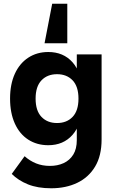

<svg xmlns="http://www.w3.org/2000/svg" viewBox="-20 -822 622 1030"><path d="M255 188Q182 188 130 167Q78 146 43 111L112 16Q140 41 173.5 54.5Q207 68 248 68Q289 68 321.5 53Q354 38 373 7.5Q392 -23 392 -71V-167L410 -293L392 -406V-530H525V-74Q525 14 490 72Q455 130 394 159Q333 188 255 188ZM239 -43Q178 -43 131.5 -73Q85 -103 59.5 -159.5Q34 -216 34 -293Q34 -370 59.5 -426Q85 -482 131.5 -512.5Q178 -543 239 -543Q320 -543 369 -488Q418 -433 418 -334V-252Q418 -154 369 -98.5Q320 -43 239 -43ZM286 -162Q338 -162 369.5 -195Q401 -228 401 -293Q401 -358 369.5 -391Q338 -424 286 -424Q234 -424 202.5 -391Q171 -358 171 -293Q171 -228 202.5 -195Q234 -162 286 -162ZM219 -590 260 -802H341V-590Z"/></svg>

Font: Radio Canada Big SemiBold
Style: Regular
Weight: 600
Designer: Étienne Aubert Bonn
Foundry: Coppers and Brasses
Version: Version 1.001